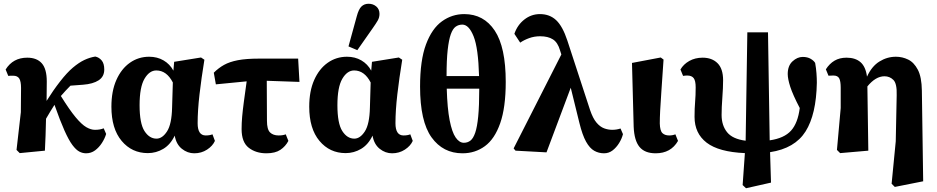

<svg xmlns="http://www.w3.org/2000/svg" viewBox="-20 -801 4989 1022"><path d="M85 14 68 -3 91 -204 92 -333Q92 -368 82.5 -383Q73 -398 50 -398Q45 -398 37 -398Q29 -398 24 -397L10 -431Q49 -494 125 -494Q176 -494 202.5 -464Q229 -434 229 -367L228 -264Q263 -320 300 -367.5Q337 -415 368 -441Q400 -468 428.5 -481.5Q457 -495 487 -500Q507 -496 521 -479.5Q535 -463 535 -431Q535 -393 505 -373.5Q475 -354 422 -350L355 -345Q342 -332 329 -318Q316 -304 304 -290Q350 -216 382.5 -177Q415 -138 439.5 -124Q464 -110 485 -110Q500 -110 511 -112Q522 -114 532 -118L545 -88Q538 -64 522.5 -40Q507 -16 486 -0.5Q465 15 438 15Q420 15 402.5 6Q385 -3 365.5 -29Q346 -55 323 -106.5Q300 -158 270 -243Q259 -225 247.5 -207Q236 -189 225 -169Q224 -124 222.5 -79Q221 -34 219 1Z M723 -241Q723 -144 749 -103.5Q775 -63 813 -63Q844 -63 869 -101.5Q894 -140 896 -228L900 -362Q867 -426 812 -426Q775 -426 749 -381.5Q723 -337 723 -241ZM767 14Q682 14 627.5 -51Q573 -116 573 -233Q573 -316 599.5 -375.5Q626 -435 671.5 -467Q717 -499 774 -499Q817 -499 850.5 -479.5Q884 -460 903 -425L907 -472L1050 -495L1068 -483Q1052 -385 1042 -299Q1032 -213 1032 -145Q1032 -80 1075 -80Q1096 -80 1111 -86L1124 -51Q1112 -24 1082 -4.5Q1052 15 1014 15Q978 15 948 -9Q918 -33 910 -79Q887 -31 849 -8.5Q811 14 767 14Z M1129 -352 1118 -414Q1143 -439 1172.5 -455.5Q1202 -472 1246 -480.5Q1290 -489 1358 -489H1567L1574 -365L1400 -371L1401 -158Q1401 -112 1417.5 -96Q1434 -80 1463 -80Q1486 -80 1501 -86L1515 -51Q1500 -22 1472.5 -3.5Q1445 15 1398 15Q1342 15 1304 -14.5Q1266 -44 1266 -114Q1266 -146 1269 -180Q1272 -214 1278 -259Q1284 -304 1293 -368Z M1776 -241Q1776 -144 1802 -103.5Q1828 -63 1866 -63Q1897 -63 1922 -101.5Q1947 -140 1949 -228L1953 -362Q1920 -426 1865 -426Q1828 -426 1802 -381.5Q1776 -337 1776 -241ZM1820 14Q1735 14 1680.5 -51Q1626 -116 1626 -233Q1626 -316 1652.5 -375.5Q1679 -435 1724.5 -467Q1770 -499 1827 -499Q1870 -499 1903.5 -479.5Q1937 -460 1956 -425L1960 -472L2103 -495L2121 -483Q2105 -385 2095 -299Q2085 -213 2085 -145Q2085 -80 2128 -80Q2149 -80 2164 -86L2177 -51Q2165 -24 2135 -4.5Q2105 15 2067 15Q2031 15 2001 -9Q1971 -33 1963 -79Q1940 -31 1902 -8.5Q1864 14 1820 14ZM1835 -554 1879 -714Q1889 -752 1904 -766.5Q1919 -781 1942 -781Q1966 -781 1983 -766.5Q2000 -752 2000 -727Q2000 -708 1990.5 -691.5Q1981 -675 1964 -651L1882 -534Z M2442 15Q2338 15 2277 -70Q2216 -155 2216 -340Q2216 -480 2247.5 -564.5Q2279 -649 2332.5 -687.5Q2386 -726 2451 -726Q2555 -726 2613.5 -638Q2672 -550 2672 -365Q2672 -229 2642.5 -145Q2613 -61 2561 -23Q2509 15 2442 15ZM2441 -670Q2421 -670 2405.5 -659Q2390 -648 2379.5 -618.5Q2369 -589 2363 -535.5Q2357 -482 2357 -396H2530Q2526 -545 2501 -607.5Q2476 -670 2441 -670ZM2449 -41Q2469 -41 2484 -52.5Q2499 -64 2509.5 -94.5Q2520 -125 2525.5 -181.5Q2531 -238 2531 -329H2358Q2361 -224 2373.5 -160.5Q2386 -97 2405.5 -69Q2425 -41 2449 -41Z M3195 15Q3167 15 3143 1.5Q3119 -12 3099.5 -47Q3080 -82 3064 -147L3018 -334L2889 10L2724 1L2714 -11L2968 -511L2961 -533Q2949 -575 2923 -591.5Q2897 -608 2855 -608Q2824 -608 2796.5 -598Q2769 -588 2749 -574L2718 -621Q2734 -668 2771 -697Q2808 -726 2854 -726Q2906 -726 2940.5 -693.5Q2975 -661 3000 -585L3121 -215Q3136 -171 3155 -148.5Q3174 -126 3195.5 -118Q3217 -110 3239 -110Q3262 -110 3283 -117L3296 -87Q3290 -63 3275.5 -39.5Q3261 -16 3241 -0.5Q3221 15 3195 15Z M3470 15Q3412 15 3384 -19Q3356 -53 3353 -126L3344 -466L3497 -495L3512 -484Q3505 -380 3500.5 -315.5Q3496 -251 3494 -212Q3492 -173 3492 -144Q3493 -105 3506 -92.5Q3519 -80 3542 -80Q3560 -80 3575 -86L3589 -51Q3551 15 3470 15Z M3951 201 3933 184 3945 14Q3806 8 3741.5 -41.5Q3677 -91 3677 -179Q3677 -224 3680 -258.5Q3683 -293 3683 -336Q3683 -371 3672.5 -385Q3662 -399 3638 -399Q3628 -399 3616 -397L3602 -431Q3618 -459 3649 -476.5Q3680 -494 3720 -494Q3770 -494 3799.5 -464.5Q3829 -435 3829 -374Q3829 -334 3825 -281.5Q3821 -229 3821 -189Q3821 -134 3850 -97.5Q3879 -61 3949 -52L3958 -629H4068L4077 -54Q4154 -65 4190.5 -105.5Q4227 -146 4237 -226Q4200 -297 4186.5 -339Q4173 -381 4173 -407Q4173 -451 4198.5 -474.5Q4224 -498 4253 -498Q4278 -498 4295 -488Q4312 -478 4319 -466Q4324 -438 4326 -411Q4328 -384 4328 -361Q4325 -192 4268 -101.5Q4211 -11 4079 9L4084 171Z M4726 177 4748 -49 4753 -294Q4755 -356 4735.5 -375.5Q4716 -395 4688 -395Q4641 -395 4597 -341L4602 1L4452 14L4435 -3L4455 -226V-334Q4455 -369 4447 -384Q4439 -399 4416 -399Q4411 -399 4403 -398.5Q4395 -398 4390 -398L4376 -432Q4395 -462 4422 -478Q4449 -494 4486 -494Q4533 -494 4560.5 -470Q4588 -446 4595 -393Q4620 -448 4661 -473.5Q4702 -499 4749 -499Q4783 -499 4814 -484Q4845 -469 4865.5 -430Q4886 -391 4887 -319L4894 164L4743 194Z"/></svg>

Font: Source Serif Pro
Style: Bold
Weight: 700
Designer: Frank Grießhammer
Foundry: Adobe Systems Incorporated
Version: Version 3.001;hotconv 1.0.111;makeotfexe 2.5.65597